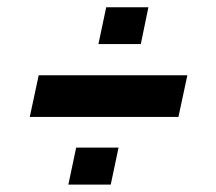

<svg xmlns="http://www.w3.org/2000/svg" viewBox="-20 -513 586 521"><path d="M60.8 -195.7 85 -308.7H488.4L464.2 -195.7ZM165.5 -12.1 186.7 -112.5H301.7L280.5 -12.1ZM247.1 -393.5 268.2 -493.3H382.7L362.1 -393.5Z"/></svg>

Font: Saira Thin
Style: Italic
Weight: 100
Italic angle: -12°
Designer: Hector Gatti with collaboration of the Omnibus-Type team
Foundry: Omnibus-Type
Version: Version 1.101